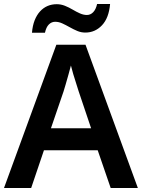

<svg xmlns="http://www.w3.org/2000/svg" viewBox="-20 -941 711 961"><path d="M534 0 469 -189H200L136 0H0L262 -717H408L670 0ZM374 -483Q370 -497 362 -521Q354 -545 346.5 -570.5Q339 -596 335 -613Q330 -593 322.5 -567Q315 -541 308.5 -518Q302 -495 298 -483L235 -299H436ZM140 -777Q143 -813 153.5 -839.5Q164 -866 180.5 -884Q197 -902 218 -911Q239 -920 264 -920Q285 -920 305 -912Q325 -904 343.5 -893Q362 -882 380 -874Q398 -866 415 -866Q433 -866 446.5 -880Q460 -894 466 -921H531Q525 -851 490.5 -814.5Q456 -778 407 -778Q386 -778 367 -786Q348 -794 328.5 -805Q309 -816 291.5 -824Q274 -832 256 -832Q238 -832 224.5 -818.5Q211 -805 205 -777Z"/></svg>

Font: Noto Sans Devanagari SemiBold
Style: Regular
Weight: 600
Version: Version 2.003